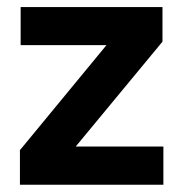

<svg xmlns="http://www.w3.org/2000/svg" viewBox="-20 -510 506 530"><path d="M431 -105.5V0H35V-95.5L274 -385.5H37V-490.5H428.5V-395L189 -105.5Z"/></svg>

Font: Anek Latin SemiBold
Style: Regular
Weight: 600
Designer: Yesha Goshar
Foundry: Ek Type
Version: Version 1.003